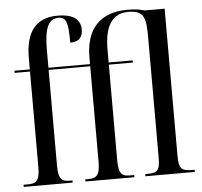

<svg xmlns="http://www.w3.org/2000/svg" viewBox="-54 -827 928 883"><g transform="rotate(-5 410.5 -385.5)"><path d="M20 0H246V-10H235C199 -10 181 -18 181 -84V-526H373V-84C373 -18 353 -10 318 -10H305V0H531V-10H513C477 -10 459 -18 459 -84V-526H570V-536H459V-597C459 -698 491 -760 569 -760C645 -760 650 -722 650 -630V-83C650 -19 639 -10 588 -10H582V0H810V-10H803C749 -10 737 -19 737 -83V-760H644C622 -767 598 -770 566 -770C439 -770 373 -698 373 -567V-536H181V-617C181 -712 197 -761 247 -761C284 -761 291 -733 291 -642C335 -642 349 -666 349 -698C349 -740 321 -771 244 -771C141 -771 95 -707 95 -587V-536H24V-526H95V-84C95 -18 75 -10 40 -10H20Z"/></g></svg>

Font: Noto Serif Display ExtraCondensed
Style: Regular
Weight: 400
Width: 2
Designer: Monotype Design Team
Foundry: Monotype Imaging Inc.
Version: Version 2.009